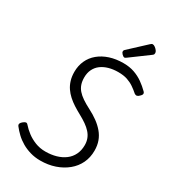

<svg xmlns="http://www.w3.org/2000/svg" viewBox="-295 -1412 1399 1575"><g transform="rotate(30 404.5 -625.0)"><path d="M348 19Q298 19 253.5 6Q209 -7 172 -28.5Q135 -50 105.5 -78Q76 -106 53 -136Q45 -148 49.5 -158.5Q54 -169 65 -178Q79 -190 90 -193Q101 -196 111 -184Q137 -154 172 -127.5Q207 -101 251.5 -83.5Q296 -66 348 -66Q403 -66 449.5 -79.5Q496 -93 530.5 -119Q565 -145 584 -184Q603 -223 603 -273Q603 -306 592.5 -333.5Q582 -361 561 -384.5Q540 -408 510 -429Q480 -450 441 -471Q406 -490 374 -510.5Q342 -531 315.5 -555Q289 -579 269.5 -607.5Q250 -636 239 -672Q228 -708 228 -752Q228 -810 250 -858.5Q272 -907 314 -942Q356 -977 414 -996Q472 -1015 543 -1015Q600 -1015 646 -999Q692 -983 730 -956Q768 -929 800 -897Q811 -886 808.5 -875Q806 -864 792 -852Q781 -840 769.5 -838Q758 -836 747 -844Q721 -867 692.5 -886.5Q664 -906 628.5 -918Q593 -930 542 -930Q494 -930 453.5 -918.5Q413 -907 383.5 -885Q354 -863 337.5 -829.5Q321 -796 321 -752Q321 -716 330.5 -688Q340 -660 360 -637Q380 -614 411.5 -592.5Q443 -571 488 -548Q535 -524 572.5 -496.5Q610 -469 638 -436Q666 -403 680.5 -363Q695 -323 695 -274Q695 -209 669.5 -155.5Q644 -102 596.5 -63Q549 -24 486 -2.5Q423 19 348 19ZM525 -1058Q514 -1058 501 -1071.5Q488 -1085 488 -1095Q488 -1099 489 -1103Q490 -1107 496 -1113L652 -1258Q658 -1263 662 -1266Q666 -1269 673 -1269Q683 -1269 695.5 -1260Q708 -1251 717 -1239Q726 -1227 726 -1216Q726 -1209 724 -1204Q722 -1199 711 -1191L544 -1068Q538 -1064 533.5 -1061Q529 -1058 525 -1058Z"/></g></svg>

Font: Playwrite AU QLD
Style: Regular
Weight: 400
Designer: Veronika Burian, José Scaglione
Foundry: TypeTogether
Version: Version 1.002